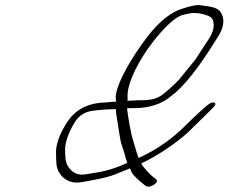

<svg xmlns="http://www.w3.org/2000/svg" viewBox="-20 -709 880 739"><path d="M470.5 -321C471.7 -327 471 -334 470.9 -342C471.6 -396 517.7 -482 568.1 -547C612.6 -604 650.1 -639 678.2 -650C688.3 -653 697.9 -655 707.5 -657C737 -664 775.1 -652 787.6 -645C806.7 -635 809 -599 786.7 -564L732.9 -481L680.8 -417C674.3 -408 667.2 -400 658.9 -392C639.2 -373 627.9 -362 605.9 -345C577.9 -324 549.7 -323 510.1 -323ZM469.7 -82C410.5 -55 376.4 -48 309.3 -38C280.8 -33 257.8 -43 241.6 -69C230.4 -87 231.3 -109 230.6 -132C229.4 -156 242.6 -199 268.8 -240C282.1 -261 301 -275 326.9 -281C351.4 -286 403.6 -289 426.4 -289C425.9 -278 427.8 -269 429.1 -259C432.8 -241 441.9 -167 448.7 -150C457.2 -128 462.3 -104 469.7 -82ZM427.9 -318C415.3 -317 402.8 -316 389 -315C320.6 -313 271.4 -290 237.3 -237C207.7 -191 193.5 -150 195.7 -114C196.9 -90 194.6 -67 207.2 -46C227 -13 258.6 0 301 -9L332.9 -15C371.8 -22 402.3 -29 426.3 -39C450.2 -49 468.7 -56 480.1 -61C481.3 -59 483.7 -53 488 -44C492.3 -35 509.2 -19 535.8 3L543.7 8C554.5 16 595.1 -6 581.8 -18L574.6 -24C560.7 -33 529.8 -66 523.7 -80C582.8 -107 661.6 -161 700.8 -197C729.8 -225 753.1 -248 774.4 -269C795.8 -290 807.7 -302 808.2 -305C810.6 -314 804.1 -317 792.1 -313C780.1 -309 742.9 -274 674.3 -207C627.3 -164 573.6 -128 513.3 -101L510.2 -110C505.3 -122 497.8 -152 493.5 -165C481.2 -203 473.5 -257 469 -292C475.6 -293 486.4 -293 500.8 -293C551.2 -293 603.2 -308 638.4 -339C673.5 -364 724.3 -421 781.6 -509L816.7 -564C840.5 -600 845.7 -631 833 -656C821.4 -679 800.3 -683 750.3 -689C737.3 -691 716.8 -687 682.7 -676C639 -663 594.4 -628 549.9 -571C480.5 -482 410.8 -358 427.9 -318Z"/></svg>

Font: MewTooHand
Style: UltimateItaWide
Weight: 400
Designer: Mew Too, Robert Jablonski
Version: Version 0.77